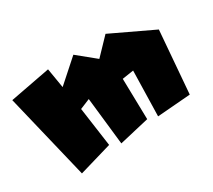

<svg xmlns="http://www.w3.org/2000/svg" viewBox="-95 -589 847 762"><g transform="rotate(-30 328.5 -207.5)"><path d="M-4 -381 90 9 240 -35 215 -214 261 -233 285 -16 422 -48 418 -235 470 -243 465 -36 617 -48 640 -333 448 -424 377 -350 296 -416 195 -326 180 -416Z"/></g></svg>

Font: Super Mario
Style: Regular
Weight: 400
Version: Version 1.0